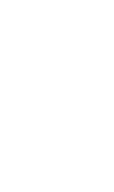

<svg xmlns="http://www.w3.org/2000/svg" viewBox="-20 -770 440 740"><path d="M200 -50Q200 -50 200 -50Q200 -50 200 -50Q200 -50 200 -50Q200 -50 200 -50Q200 -50 200 -50Q200 -50 200 -50Q200 -50 200 -50Q200 -50 200 -50Q200 -50 200 -50Q200 -50 200 -50Q200 -50 200 -50Q200 -50 200 -50ZM300 -150Q300 -150 300 -150Q300 -150 300 -150Q300 -150 300 -150Q300 -150 300 -150Q300 -150 300 -150Q300 -150 300 -150Q300 -150 300 -150Q300 -150 300 -150Q300 -150 300 -150Q300 -150 300 -150Q300 -150 300 -150Q300 -150 300 -150ZM300 -450Q300 -450 300 -450Q300 -450 300 -450Q300 -450 300 -450Q300 -450 300 -450Q300 -450 300 -450Q300 -450 300 -450Q300 -450 300 -450Q300 -450 300 -450Q300 -450 300 -450Q300 -450 300 -450Q300 -450 300 -450Q300 -450 300 -450ZM200 -250Q200 -250 200 -250Q200 -250 200 -250Q200 -250 200 -250Q200 -250 200 -250Q200 -250 200 -250Q200 -250 200 -250Q200 -250 200 -250Q200 -250 200 -250Q200 -250 200 -250Q200 -250 200 -250Q200 -250 200 -250Q200 -250 200 -250ZM100 -50Q100 -50 100 -50Q100 -50 100 -50Q100 -50 100 -50Q100 -50 100 -50Q100 -50 100 -50Q100 -50 100 -50Q100 -50 100 -50Q100 -50 100 -50Q100 -50 100 -50Q100 -50 100 -50Q100 -50 100 -50Q100 -50 100 -50ZM200 -450Q200 -450 200 -450Q200 -450 200 -450Q200 -450 200 -450Q200 -450 200 -450Q200 -450 200 -450Q200 -450 200 -450Q200 -450 200 -450Q200 -450 200 -450Q200 -450 200 -450Q200 -450 200 -450Q200 -450 200 -450Q200 -450 200 -450ZM100 -350Q100 -350 100 -350Q100 -350 100 -350Q100 -350 100 -350Q100 -350 100 -350Q100 -350 100 -350Q100 -350 100 -350Q100 -350 100 -350Q100 -350 100 -350Q100 -350 100 -350Q100 -350 100 -350Q100 -350 100 -350Q100 -350 100 -350ZM200 -650Q200 -650 200 -650Q200 -650 200 -650Q200 -650 200 -650Q200 -650 200 -650Q200 -650 200 -650Q200 -650 200 -650Q200 -650 200 -650Q200 -650 200 -650Q200 -650 200 -650Q200 -650 200 -650Q200 -650 200 -650Q200 -650 200 -650ZM100 -750Q100 -750 100 -750Q100 -750 100 -750Q100 -750 100 -750Q100 -750 100 -750Q100 -750 100 -750Q100 -750 100 -750Q100 -750 100 -750Q100 -750 100 -750Q100 -750 100 -750Q100 -750 100 -750Q100 -750 100 -750Q100 -750 100 -750ZM300 -750Q300 -750 300 -750Q300 -750 300 -750Q300 -750 300 -750Q300 -750 300 -750Q300 -750 300 -750Q300 -750 300 -750Q300 -750 300 -750Q300 -750 300 -750Q300 -750 300 -750Q300 -750 300 -750Q300 -750 300 -750Q300 -750 300 -750Z"/></svg>

Font: TINY 5x3
Style: Regular
Weight: 400
Designer: Jack Halten Fahnestock
Foundry: Velvetyne Type Foundry
Version: Version 1.002